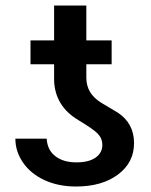

<svg xmlns="http://www.w3.org/2000/svg" viewBox="-20 -677 556 707"><path d="M391.1 -440.4H297.9V-390.6Q297.9 -332.5 352.5 -298.8L414.6 -261.7Q473.6 -222.2 473.6 -149.9Q473.6 -78.6 414.6 -34.4Q355.5 9.8 259.8 9.8Q194.8 9.8 144 -13.7Q93.3 -37.1 64.9 -78.1Q36.6 -119.1 36.6 -166.5H151.9Q154.3 -124.5 183.8 -101.8Q213.4 -79.1 261.2 -79.1Q307.1 -79.1 332 -96.7Q356.9 -114.3 356.9 -143.6Q356.9 -167 340.1 -184.6Q323.2 -202.1 269 -234.4Q181.6 -286.6 179.2 -382.3V-440.4H92.3V-528.3H179.2V-656.7H297.9V-528.3H391.1Z"/></svg>

Font: Roboto Medium
Style: Regular
Weight: 500
Designer: Google
Version: Version 2.134; 2016; ttfautohint (v1.6)